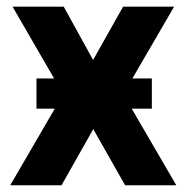

<svg xmlns="http://www.w3.org/2000/svg" viewBox="-20 -548 549 568"><path d="M429.2 -226.6H369.6L501.5 0H350.1L255.9 -166L162.1 0H10.3L142.1 -226.6H87.9V-315.9H140.1L17.1 -528.3H168.5L255.4 -370.6L344.2 -528.3H495.1L371.6 -315.9H429.2Z"/></svg>

Font: SteelSelectRoboto
Style: Roboto-Bold
Weight: 700
Designer: Google
Version: Version 2.137; 2017